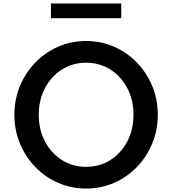

<svg xmlns="http://www.w3.org/2000/svg" viewBox="-20 -1078 1000 1114"><path d="M479.5 16Q566 16 641.5 -17Q717 -50 774 -108.8Q831 -167.5 863.2 -245.2Q895.5 -323 895.5 -412Q895.5 -501.5 863.2 -579Q831 -656.5 774 -715.2Q717 -774 641.5 -807Q566 -840 479.5 -840Q393 -840 317.5 -807Q242 -774 185 -715.2Q128 -656.5 95.8 -579Q63.5 -501.5 63.5 -412Q63.5 -323 95.8 -245.2Q128 -167.5 185 -108.8Q242 -50 317.5 -17Q393 16 479.5 16ZM479.5 -110Q401 -110 339 -149.5Q277 -189 241 -257.2Q205 -325.5 205 -412Q205 -498.5 241 -566.8Q277 -635 339 -674.5Q401 -714 479.5 -714Q558.5 -714 620.5 -674.5Q682.5 -635 718.5 -566.8Q754.5 -498.5 754.5 -412Q754.5 -325.5 718.5 -257.2Q682.5 -189 620.5 -149.5Q558.5 -110 479.5 -110ZM275.5 -972.5H683.5V-1058H275.5Z"/></svg>

Font: Spartan SemiBold
Style: Regular
Weight: 600
Designer: Matt Bailey, Mirko Velimirovic
Foundry: Matt Bailey
Version: Version 1.003; ttfautohint (v1.8.3)